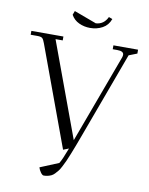

<svg xmlns="http://www.w3.org/2000/svg" viewBox="-111 -955 959 1233"><g transform="rotate(10 368.5 -338.5)"><path d="M22 -676.8V-702.1H231V-676.8H184.1L412.1 -58.1L626 -636.2Q628.9 -645 628.9 -652.8Q628.9 -676.8 586.9 -676.8H557.1V-702.1H717.8V-676.8L664.1 -655.8L459 -99.1Q442.9 -55.2 432.4 -27.8Q421.9 -0.5 409.4 31.2Q397 63 388.4 81.3Q379.9 99.6 369.4 120.1Q358.9 140.6 350.1 151.4Q341.3 162.1 331.1 172.9Q320.8 183.6 310.1 188.5Q299.3 193.4 287.4 196.3Q275.4 199.2 261.2 199.2Q252 199.2 241 183.8Q230 168.5 225.1 151.9L346.2 102.1Q362.3 77.1 391.1 0L355 14.2L115.2 -637.2Q106.4 -662.1 97.9 -669.4Q89.4 -676.8 65.9 -676.8ZM265.1 -850.1 274.9 -876 420.9 -821.8Q473.1 -824.7 497.1 -876L521 -867.2Q505.9 -825.2 469.7 -805.7Q433.6 -786.1 389.2 -786.1Q350.6 -786.1 316.9 -801.8Q283.2 -817.4 265.1 -850.1Z"/></g></svg>

Font: Dihjauti S
Style: Regular
Weight: 400
Designer: T. Christopher White
Version: Version 3.0.0